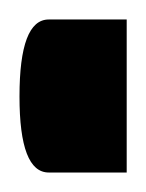

<svg xmlns="http://www.w3.org/2000/svg" viewBox="-50 -177 150 197"><path d="M0 -157H80V0H0Q-30 0 -30 -78Q-30 -157 0 -157Z"/></svg>

Font: Readex Pro
Style: Bold
Weight: 700
Designer: Bonnie Shaver-Troup, Thomas Jockin
Foundry: Lexend
Version: Version 1.203; ttfautohint (v1.8.3)